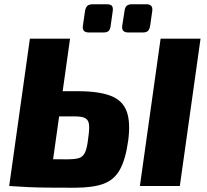

<svg xmlns="http://www.w3.org/2000/svg" viewBox="-20 -871 967 899"><path d="M344 -444Q442 -444 498 -422.5Q554 -401 573 -350Q592 -299 580 -211Q568 -125 541.5 -77Q515 -29 465 -10.5Q415 8 329 8Q258 8 205.5 7.5Q153 7 110 5Q67 3 23 0L54 -128Q78 -127 143 -126Q208 -125 293 -125Q327 -125 347 -130Q367 -135 377.5 -156Q388 -177 393 -224Q399 -264 397 -286Q395 -308 380.5 -317Q366 -326 330 -326H86L103 -444ZM308 -690 211 0H23L120 -690ZM919 -690 822 0H635L732 -690ZM480 -851Q498 -851 504 -843.5Q510 -836 508 -820L498 -749Q496 -733 488.5 -726Q481 -719 465 -719H396Q364 -719 368 -749L378 -819Q381 -836 389 -843.5Q397 -851 415 -851ZM665 -851Q681 -851 688 -843.5Q695 -836 693 -820L683 -750Q680 -733 672.5 -726Q665 -719 649 -719H580Q549 -719 552 -749L563 -819Q565 -837 573.5 -844Q582 -851 597 -851Z"/></svg>

Font: Exo 2 ExtraBold
Style: Italic
Weight: 800
Italic angle: -8°
Designer: Natanael Gama
Foundry: Natanael Gama
Version: Version 2.010